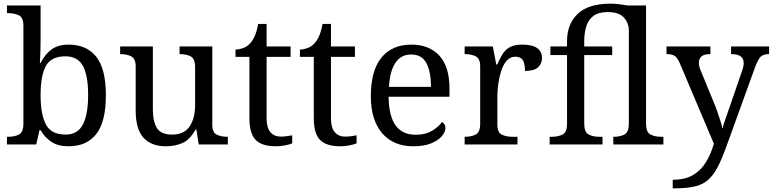

<svg xmlns="http://www.w3.org/2000/svg" viewBox="-20 -790 4226 1050"><path d="M355 10Q297 10 260.5 -14.5Q224 -39 202 -78H196L178 0H18V-42H26Q60 -42 84 -54.5Q108 -67 108 -114V-650Q108 -694 83.5 -706Q59 -718 26 -718H18V-760H202V-576Q202 -559 201.5 -532.5Q201 -506 200 -481.5Q199 -457 198 -446H202Q225 -492 261 -519Q297 -546 355 -546Q454 -546 506.5 -479.5Q559 -413 559 -269Q559 -124 506.5 -57Q454 10 355 10ZM339 -54Q405 -54 433.5 -109.5Q462 -165 462 -270Q462 -377 433.5 -429.5Q405 -482 338 -482Q260 -482 231 -429.5Q202 -377 202 -269Q202 -165 231 -109.5Q260 -54 339 -54Z M887 10Q808 10 765 -36.5Q722 -83 722 -186V-426Q722 -470 697.5 -482Q673 -494 640 -494H637V-536H816V-191Q816 -126 838 -90Q860 -54 921 -54Q987 -54 1017 -98.5Q1047 -143 1047 -216V-422Q1047 -469 1023 -481.5Q999 -494 965 -494H962V-536H1141V-109Q1141 -65 1165.5 -53.5Q1190 -42 1223 -42H1226V0H1067L1054 -81H1049Q1018 -25 977 -7.5Q936 10 887 10Z M1489 10Q1413 10 1378.5 -24.5Q1344 -59 1344 -145V-479H1268V-519Q1286 -519 1308 -526.5Q1330 -534 1346 -551Q1363 -569 1374 -595Q1385 -621 1392 -659H1438V-536H1569V-479H1438V-142Q1438 -91 1459 -67Q1480 -43 1514 -43Q1532 -43 1547 -45Q1562 -47 1578 -50V-6Q1565 0 1539 5Q1513 10 1489 10Z M1841 10Q1765 10 1730.5 -24.5Q1696 -59 1696 -145V-479H1620V-519Q1638 -519 1660 -526.5Q1682 -534 1698 -551Q1715 -569 1726 -595Q1737 -621 1744 -659H1790V-536H1921V-479H1790V-142Q1790 -91 1811 -67Q1832 -43 1866 -43Q1884 -43 1899 -45Q1914 -47 1930 -50V-6Q1917 0 1891 5Q1865 10 1841 10Z M2240 10Q2131 10 2069.5 -62Q2008 -134 2008 -264Q2008 -404 2066 -475Q2124 -546 2230 -546Q2327 -546 2382.5 -486Q2438 -426 2438 -307V-261H2105Q2107 -152 2144.5 -102.5Q2182 -53 2254 -53Q2306 -53 2342.5 -74.5Q2379 -96 2397 -123Q2404 -120 2410 -111Q2416 -102 2416 -89Q2416 -69 2397 -46Q2378 -23 2339 -6.5Q2300 10 2240 10ZM2337 -315Q2337 -395 2312.5 -443.5Q2288 -492 2228 -492Q2173 -492 2142.5 -446.5Q2112 -401 2107 -315Z M2521 0V-42H2524Q2558 -42 2582 -54.5Q2606 -67 2606 -114V-426Q2606 -470 2581.5 -482Q2557 -494 2524 -494H2521V-536H2675L2694 -437H2699Q2712 -467 2727 -492Q2742 -517 2767 -531.5Q2792 -546 2836 -546Q2891 -546 2917.5 -527Q2944 -508 2944 -473Q2944 -442 2922.5 -422Q2901 -402 2851 -402Q2851 -443 2839 -461.5Q2827 -480 2798 -480Q2770 -480 2751 -458Q2732 -436 2721 -402Q2710 -368 2705 -331.5Q2700 -295 2700 -266V-109Q2700 -65 2724.5 -53.5Q2749 -42 2782 -42H2810V0Z M2986 0V-42H2999Q3033 -42 3057 -54.5Q3081 -67 3081 -114V-489H2990V-536H3081V-566Q3081 -658 3139 -714Q3197 -770 3320 -770Q3344 -770 3372.5 -766Q3401 -762 3413 -760H3513V-114Q3513 -67 3537 -54.5Q3561 -42 3595 -42H3608V0H3334V-42H3337Q3371 -42 3395 -54.5Q3419 -67 3419 -114V-622Q3419 -664 3392 -694Q3365 -724 3303 -724Q3252 -724 3224 -702Q3196 -680 3185.5 -643.5Q3175 -607 3175 -565V-536H3328V-489H3175V-114Q3175 -67 3199 -54.5Q3223 -42 3257 -42H3275V0Z M3659 193Q3727 193 3770.5 167Q3814 141 3841 96.5Q3868 52 3884 -4L3699 -441Q3686 -472 3671.5 -483Q3657 -494 3628 -494H3625V-536H3865V-494H3862Q3802 -494 3802 -446Q3802 -429 3810 -409L3883 -231Q3893 -208 3902.5 -180.5Q3912 -153 3920 -128Q3928 -103 3931 -86Q3938 -115 3949.5 -146Q3961 -177 3971 -207L4038 -402Q4047 -426 4047 -445Q4047 -494 3981 -494H3978V-536H4186V-494H4183Q4154 -494 4139 -479Q4124 -464 4107 -416L3955 4Q3929 77 3905 123Q3881 169 3851.5 194.5Q3822 220 3778 230Q3734 240 3668 240H3659Z"/></svg>

Font: NotoSerif-Regular
Style: Regular
Weight: 400
Designer: Monotype Design Team
Foundry: Monotype Imaging Inc.
Version: Version 2.007; ttfautohint (v1.8) -l 8 -r 50 -G 200 -x 14 -D